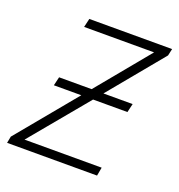

<svg xmlns="http://www.w3.org/2000/svg" viewBox="-117 -617 657 704"><g transform="rotate(20 212.0 -265.0)"><path d="M-14 0H337L343 -33H42L228 -257H362L370 -291H256L431 -503L437 -530H114L106 -496H379L210 -291H83L75 -257H182L-9 -26Z"/></g></svg>

Font: Noto Sans ExtraLight
Style: Italic
Weight: 200
Italic angle: -12°
Designer: Monotype Design Team
Foundry: Monotype Imaging Inc.
Version: Version 2.013